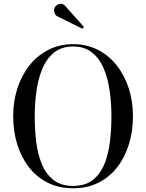

<svg xmlns="http://www.w3.org/2000/svg" viewBox="-20 -996 780 1026"><path d="M287 -908.5Q274.5 -914.5 270.5 -929.8Q266.5 -945 273.5 -957.5Q280.5 -970 297.8 -974.8Q315 -979.5 329.5 -963L428.5 -852L420.5 -842.5ZM370.5 10Q294.5 10 235 -19.8Q175.5 -49.5 134.5 -102.5Q93.5 -155.5 72 -225.2Q50.5 -295 50.5 -375Q50.5 -455 73.2 -524.8Q96 -594.5 138.2 -647.5Q180.5 -700.5 239.5 -730.2Q298.5 -760 370.5 -760Q443 -760 502 -730.2Q561 -700.5 603 -647.5Q645 -594.5 667.8 -524.8Q690.5 -455 690.5 -375Q690.5 -295 669 -225.2Q647.5 -155.5 606.5 -102.5Q565.5 -49.5 506.2 -19.8Q447 10 370.5 10ZM370.5 -747.5Q309 -747.5 269 -715.2Q229 -683 206.5 -629.2Q184 -575.5 174.8 -509.2Q165.5 -443 165.5 -375Q165.5 -307 173.2 -240.8Q181 -174.5 202.8 -120.8Q224.5 -67 265 -34.8Q305.5 -2.5 370.5 -2.5Q436 -2.5 476.5 -34.8Q517 -67 538.5 -120.8Q560 -174.5 567.8 -240.8Q575.5 -307 575.5 -375Q575.5 -443 566.2 -509.2Q557 -575.5 534.5 -629.2Q512 -683 472 -715.2Q432 -747.5 370.5 -747.5Z"/></svg>

Font: Bodoni* 16
Style: Regular
Weight: 400
Version: Version 2.2